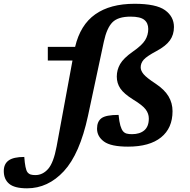

<svg xmlns="http://www.w3.org/2000/svg" viewBox="-184 -764 1006 1016"><path d="M281.5 -150.5Q238 51 154 141.8Q70 232.5 -41 232.5Q-107 232.5 -135.5 208.5Q-164 184.5 -164 141Q-164 103.5 -138.2 85Q-112.5 66.5 -55.5 66.5Q-51 130.5 -39 147Q-31.5 156.5 -21.5 159.5Q-11.5 162.5 3 162.5Q42 162.5 70.8 129.8Q99.5 97 115.5 11.5L199.5 -443.5H69V-516H213.5Q241 -632.5 320 -688.2Q399 -744 528 -744Q642.5 -744 689.5 -710Q736.5 -676 736.5 -621Q736.5 -580.5 715.2 -550.5Q694 -520.5 643.5 -493.5Q593 -466.5 576.8 -448.5Q560.5 -430.5 560.5 -407.5Q560.5 -390 575.8 -371.5Q591 -353 639 -321.5Q686.5 -290 707.8 -254.2Q729 -218.5 729 -175.5Q729 -86 668.2 -37Q607.5 12 493.5 12Q403 12 366.2 -15Q329.5 -42 329.5 -83Q329.5 -121 353 -138.5Q376.5 -156 443.5 -156Q447 -119.5 453 -99.2Q459 -79 467 -69.5Q475 -60 486.5 -57Q498 -54 514.5 -54Q555.5 -54 579.5 -74.2Q603.5 -94.5 603.5 -137Q603.5 -162.5 587 -184.8Q570.5 -207 521 -237Q472 -267.5 453 -295.5Q434 -323.5 434 -358.5Q434 -394.5 451.8 -425.2Q469.5 -456 518.5 -490.5Q567 -524 583.8 -551.2Q600.5 -578.5 600.5 -610.5Q600.5 -642 579.5 -659Q558.5 -676 507 -676Q440.5 -676 410.8 -645.8Q381 -615.5 365.5 -543.5Z"/></svg>

Font: Newsreader 6pt SemiBold
Style: Italic
Weight: 600
Italic angle: -17°
Designer: Hugues Gentile
Foundry: Production Type
Version: Version 1.003; ttfautohint (v1.8.3)